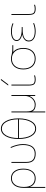

<svg xmlns="http://www.w3.org/2000/svg" viewBox="1575 -2365 1010 4200"><g transform="rotate(-90 2080.0 -265.0)"><path d="M91 -260V-235Q91 -128 140.5 -69Q190 -10 281 -10Q370 -10 420.5 -76Q471 -142 471 -260Q471 -375 420 -442.5Q369 -510 281 -510Q193 -510 142 -442.5Q91 -375 91 -260ZM281 10Q141 10 93 -114H91V220H71V-260Q71 -385 127.5 -457.5Q184 -530 281 -530Q378 -530 434.5 -457.5Q491 -385 491 -260Q491 -135 434.5 -62.5Q378 10 281 10Z M944 -531 962 -539Q1028 -392 1028 -270Q1028 -203 1015 -152.5Q1002 -102 982 -71.5Q962 -41 933.5 -22Q905 -3 877 3.5Q849 10 818 10Q716 10 667 -39Q618 -88 618 -190V-520H638V-190Q638 -97 681.5 -53.5Q725 -10 818 -10Q1008 -10 1008 -270Q1008 -389 944 -531Z M1201 -645.5Q1262 -750 1365 -750Q1468 -750 1529 -645.5Q1590 -541 1590 -365Q1590 -189 1529 -84.5Q1468 20 1365 20Q1262 20 1201 -84.5Q1140 -189 1140 -365Q1140 -541 1201 -645.5ZM1160 -355Q1162 -193 1217.5 -96.5Q1273 0 1365 0Q1457 0 1512.5 -96.5Q1568 -193 1570 -355ZM1160 -375H1570Q1568 -537 1512.5 -633.5Q1457 -730 1365 -730Q1273 -730 1217.5 -633.5Q1162 -537 1160 -375Z M2082 -128H2080Q2054 -66 2004 -28Q1954 10 1892 10Q1776 10 1742 -69V220H1722V-520H1742V-190Q1742 -92 1776 -51Q1810 -10 1892 -10Q1971 -10 2026.5 -74.5Q2082 -139 2082 -230V-520H2102V0H2082Z M2329 -520V-140Q2329 -60 2353.5 -35Q2378 -10 2444 -10Q2487 -10 2527 -24L2534 -5Q2492 10 2444 10Q2367 10 2338 -22Q2309 -54 2309 -140V-520ZM2334 -590H2309L2429 -750H2454Z M3046 -480V-478Q3131 -407 3131 -260Q3131 -135 3068 -62.5Q3005 10 2896 10Q2787 10 2724 -62.5Q2661 -135 2661 -260Q2661 -385 2724 -457.5Q2787 -530 2896 -530Q2935 -530 2988 -515Q3041 -500 3101 -500H3191V-480ZM2738.5 -77Q2796 -10 2896 -10Q2996 -10 3053.5 -77Q3111 -144 3111 -260Q3111 -376 3053.5 -443Q2996 -510 2896 -510Q2796 -510 2738.5 -443Q2681 -376 2681 -260Q2681 -144 2738.5 -77Z M3425 -284V-286Q3352 -301 3317.5 -333.5Q3283 -366 3283 -405Q3283 -464 3340 -497Q3397 -530 3498 -530Q3591 -530 3672 -494L3664 -476Q3585 -510 3498 -510Q3406 -510 3354.5 -482Q3303 -454 3303 -405Q3303 -354 3366 -324.5Q3429 -295 3538 -295H3588V-275H3538Q3418 -275 3355.5 -240.5Q3293 -206 3293 -140Q3293 -77 3346 -43.5Q3399 -10 3498 -10Q3586 -10 3669 -44L3677 -26Q3588 10 3498 10Q3391 10 3332 -29.5Q3273 -69 3273 -140Q3273 -168 3282.5 -193Q3292 -218 3328.5 -245Q3365 -272 3425 -284Z M3874 -520V-140Q3874 -60 3898.5 -35Q3923 -10 3989 -10Q4032 -10 4072 -24L4079 -5Q4037 10 3989 10Q3912 10 3883 -22Q3854 -54 3854 -140V-520Z"/></g></svg>

Font: M PLUS 1p Thin
Style: Regular
Weight: 250
Version: Version 1.062